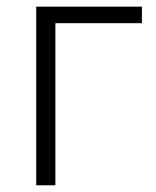

<svg xmlns="http://www.w3.org/2000/svg" viewBox="-20 -552 464 572"><path d="M87.9 -532.2V0H145V-482.9H402.8V-532.2Z"/></svg>

Font: Noto Reveo Sans
Style: Regular
Weight: 300
Designer: Monotype Design Team
Foundry: Monotype Imaging Inc.
Version: Version 2.007